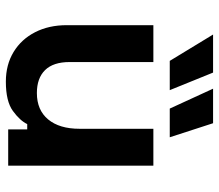

<svg xmlns="http://www.w3.org/2000/svg" viewBox="-66 -674 748 656"><g transform="rotate(90 308.0 -346.0)"><path d="M259 8Q201 8 157.5 -18.5Q114 -45 90 -92Q66 -139 66 -200V-496H192V-210Q192 -154 219.5 -126Q247 -98 298 -98Q356 -98 388 -136.5Q420 -175 420 -244V-496H546V0H422V-65H404Q392 -40 359 -16Q326 8 259 8ZM188 -552 98 -700H228L288 -552ZM351 -552 283 -700H401L449 -552Z"/></g></svg>

Font: Space Grotesk
Style: Bold
Weight: 700
Designer: Florian Karsten
Foundry: Florian Karsten
Version: Version 2.000